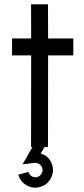

<svg xmlns="http://www.w3.org/2000/svg" viewBox="-20 -677 387 884"><path d="M317.5 -422H201.5L201 0H123L123.5 -422H35.5V-500H123.5L123 -657H201L201.5 -500H317.5ZM163.5 184Q131.5 193 102.2 176Q73 159 64.5 127L111 114.5Q114.5 127.5 126.2 134.5Q138 141.5 151.5 138Q164.5 134 171.5 122.2Q178.5 110.5 174.5 97.5Q171 84 159.2 77.5Q147.5 71 134 73.5L84 79.5L146.5 -30L188.5 -6L167.5 30Q209 41.5 221 85Q229.5 117 212.8 146.2Q196 175.5 163.5 184Z"/></svg>

Font: Urbanist
Style: Regular
Weight: 400
Designer: Corey Hu
Foundry: Corey Hu
Version: Version 1.330; ttfautohint (v1.8.4.7-5d5b)